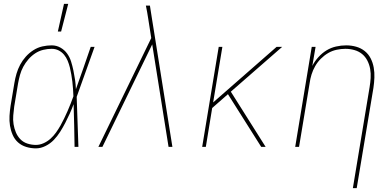

<svg xmlns="http://www.w3.org/2000/svg" viewBox="-20 -764 2040 999"><path d="M167 8Q141 8 116.5 0.5Q92 -7 74 -23Q56 -39 46 -62Q36 -85 32 -110Q28 -135 29.5 -161Q31 -187 35 -213L55 -333Q59 -357 66 -381Q73 -405 85 -427.5Q97 -450 114.5 -469.5Q132 -489 154 -503Q176 -517 200.5 -522.5Q225 -528 249 -528Q274 -528 295 -516Q316 -504 329.5 -485Q343 -466 350 -443.5Q357 -421 362 -397Q367 -373 370.5 -349Q374 -325 375 -300Q395 -355 414 -410Q433 -465 452 -520H472Q448 -455 425.5 -390Q403 -325 379 -260Q382 -195 383.5 -130Q385 -65 388 0H368Q367 -55 366 -110.5Q365 -166 363 -222Q354 -197 343 -173Q332 -149 320 -125.5Q308 -102 293.5 -79Q279 -56 260.5 -36.5Q242 -17 217 -4.5Q192 8 167 8ZM167 -10Q187 -10 207 -19Q227 -28 243 -42.5Q259 -57 271.5 -74.5Q284 -92 294.5 -110.5Q305 -129 314 -148Q323 -167 331.5 -186Q340 -205 347.5 -224.5Q355 -244 362 -263Q361 -282 360 -301Q359 -320 356.5 -339Q354 -358 351 -376.5Q348 -395 343.5 -413Q339 -431 332 -448Q325 -465 313.5 -479Q302 -493 285.5 -501.5Q269 -510 249 -510Q227 -510 204.5 -504.5Q182 -499 162.5 -486Q143 -473 127.5 -455Q112 -437 101 -416.5Q90 -396 84 -374Q78 -352 74 -330L54 -210Q51 -187 49 -163.5Q47 -140 50.5 -118Q54 -96 62.5 -75.5Q71 -55 86 -39.5Q101 -24 122.5 -17Q144 -10 167 -10ZM281 -600 313 -744H335L298 -600Z M513 0H492L767 -566L751 -668Q748 -685 745.5 -701.5Q743 -718 739 -735H760L770 -671L783 -590L877 0H857L772 -533Z M1339 0 1166 -274 1084 -202 1051 0H1032L1118 -520H1137L1089 -231L1419 -520H1448L1181 -287L1362 0Z M1816 215 1903 -310Q1907 -334 1908.5 -358Q1910 -382 1906 -405Q1902 -428 1891.5 -448.5Q1881 -469 1864 -483Q1847 -497 1824 -503.5Q1801 -510 1777 -510Q1755 -510 1731.5 -505Q1708 -500 1687.5 -488Q1667 -476 1649.5 -458.5Q1632 -441 1620 -420Q1608 -399 1601 -376.5Q1594 -354 1591 -331L1536 0H1516L1602 -520H1622L1605 -421Q1617 -445 1636.5 -466.5Q1656 -488 1679 -502Q1702 -516 1728.5 -522Q1755 -528 1781 -528Q1808 -528 1833 -521Q1858 -514 1877.5 -498.5Q1897 -483 1908.5 -460.5Q1920 -438 1924.5 -412.5Q1929 -387 1928 -360.5Q1927 -334 1923 -307L1836 215Z"/></svg>

Font: Iosevka Thin
Style: Italic
Weight: 100
Italic angle: -9°
Monospace: yes
Designer: Belleve Invis
Foundry: Belleve Invis
Version: Version 32.5.0; ttfautohint (v1.8.4)